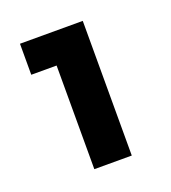

<svg xmlns="http://www.w3.org/2000/svg" viewBox="-78 -761 425 477"><g transform="rotate(-20 134.0 -522.0)"><path d="M93 -344V-618H26V-700H192V-344Z"/></g></svg>

Font: Outfit Medium
Style: Regular
Weight: 500
Designer: Rodrigo Fuenzalida
Foundry: fragTYPE
Version: Version 1.100; ttfautohint (v1.8.4.7-5d5b);gftools[0.9.27]